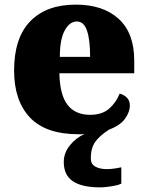

<svg xmlns="http://www.w3.org/2000/svg" viewBox="-20 -571 638 831"><path d="M414 240Q335 240 295.5 213.5Q256 187 256 130Q256 91 282.5 58Q309 25 346 9Q340 10 333.5 10Q327 10 320 10Q178 10 109.5 -62.5Q41 -135 41 -266Q41 -407 111 -479Q181 -551 308 -551Q426 -551 493.5 -489.5Q561 -428 561 -309V-254H237Q239 -160 272.5 -117Q306 -74 370 -74Q421 -74 451.5 -100Q482 -126 498 -166Q517 -161 529.5 -148Q542 -135 542 -115Q542 -86 521 -57Q500 -28 452 -10Q410 17 391.5 44Q373 71 373 115Q373 139 392.5 150Q412 161 442 161Q456 161 471.5 159Q487 157 505 153V224Q495 229 477.5 232.5Q460 236 442.5 238Q425 240 414 240ZM370 -325Q370 -399 356.5 -438.5Q343 -478 313 -478Q281 -478 260 -439Q239 -400 239 -325Z"/></svg>

Font: Noto Serif Ethiopic Black
Style: Regular
Weight: 900
Designer: Monotype Design Team
Foundry: Monotype Imaging Inc.
Version: Version 2.102; ttfautohint (v1.8.4.7-5d5b)